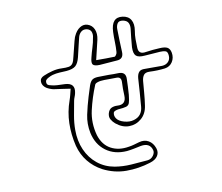

<svg xmlns="http://www.w3.org/2000/svg" viewBox="-86 -903 1171 1014"><g transform="rotate(-10 500.0 -396.0)"><path d="M297 -471Q272 -475 250 -478Q228 -481 207 -484Q198 -486 188 -490Q178 -494 170 -499Q150 -513 149 -533.5Q148 -554 170 -563Q193 -573 218.5 -579.5Q244 -586 268 -585Q293 -584 307 -586.5Q321 -589 328.5 -600Q336 -611 341 -636Q346 -656 351 -676Q356 -696 361 -716Q363 -721 364.5 -727.5Q366 -734 369 -740Q382 -769 402.5 -782Q423 -795 444 -788Q468 -780 478 -756.5Q488 -733 481 -701Q475 -676 469 -650.5Q463 -625 456 -596Q484 -596 508.5 -596Q533 -596 556 -597Q559 -598 564 -605.5Q569 -613 569 -620Q571 -646 570 -673Q569 -700 570 -727Q573 -806 633 -798Q664 -794 677 -771.5Q690 -749 684 -713Q680 -691 680 -669Q680 -647 681 -625Q681 -585 723 -593Q741 -596 759.5 -597.5Q778 -599 796 -600Q825 -602 838.5 -594.5Q852 -587 856 -566Q861 -538 847 -516Q833 -494 806 -490Q765 -485 724 -487Q701 -488 692 -476.5Q683 -465 681 -445Q678 -413 675.5 -380.5Q673 -348 668 -315Q662 -272 633.5 -247.5Q605 -223 568 -222.5Q531 -222 497 -250Q484 -261 476 -275Q468 -289 473 -308Q479 -328 492.5 -334.5Q506 -341 525 -340Q572 -337 570 -386Q568 -423 570 -459Q571 -487 545 -486Q523 -485 501.5 -485.5Q480 -486 460 -484Q451 -483 440.5 -479Q430 -475 428 -468Q402 -405 387 -339Q372 -273 391 -205Q408 -151 450 -128.5Q492 -106 548 -116Q562 -118 576 -122Q590 -126 604 -130Q633 -138 655.5 -125Q678 -112 688 -83Q696 -60 684 -41Q672 -22 642 -13Q578 7 513 7Q448 7 387 -24Q344 -47 314.5 -83.5Q285 -120 272 -169Q257 -231 258.5 -292Q260 -353 281 -412Q286 -426 289.5 -440.5Q293 -455 297 -471ZM508 -508Q521 -508 533 -507.5Q545 -507 558 -508Q601 -510 598 -468Q597 -448 596.5 -427Q596 -406 594 -386Q591 -356 586.5 -343Q582 -330 568.5 -326Q555 -322 526 -320Q519 -319 510.5 -316Q502 -313 500 -308Q495 -292 505 -276Q516 -259 545 -251Q574 -243 597 -250Q621 -257 633 -273Q645 -289 647 -312Q650 -350 653 -388Q656 -426 658 -464Q660 -485 669.5 -496Q679 -507 701 -506H794Q814 -507 826.5 -519.5Q839 -532 838 -552Q837 -575 824.5 -578.5Q812 -582 796 -581Q775 -580 754.5 -578Q734 -576 713 -575Q679 -572 666 -584Q653 -596 654 -630Q656 -655 658.5 -679.5Q661 -704 664 -728Q666 -747 659 -760Q652 -773 632 -777Q610 -781 602 -768.5Q594 -756 594 -739Q594 -708 595.5 -677Q597 -646 598 -615Q600 -576 562 -575Q540 -574 516.5 -571.5Q493 -569 470 -568Q442 -567 434 -576.5Q426 -586 434 -615Q440 -640 448 -665Q456 -690 460 -716Q464 -731 459.5 -745.5Q455 -760 437 -765Q419 -769 406.5 -759.5Q394 -750 389 -733Q383 -707 376.5 -681Q370 -655 364 -628Q356 -596 341 -583Q326 -570 292 -567Q273 -566 254 -565Q235 -564 216 -559Q205 -556 191.5 -548.5Q178 -541 176 -533Q173 -514 187.5 -509.5Q202 -505 216 -503Q230 -501 244 -501Q258 -501 272 -500Q328 -497 316 -444Q314 -434 310 -424.5Q306 -415 304 -405Q297 -367 290 -328.5Q283 -290 283 -252Q283 -193 304 -145Q325 -97 364 -65.5Q403 -34 455 -25Q497 -18 542.5 -21Q588 -24 631 -28Q651 -30 662.5 -46Q674 -62 670 -76Q659 -117 610 -109Q591 -105 571.5 -101Q552 -97 533 -95Q466 -90 419.5 -124.5Q373 -159 359 -223Q349 -273 359 -320Q369 -367 383 -413Q394 -450 401 -470Q408 -490 418 -498Q428 -506 448.5 -507Q469 -508 508 -508Z"/></g></svg>

Font: Shizuru
Style: Regular
Weight: 400
Version: Version 1.000